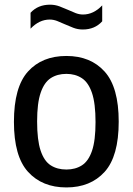

<svg xmlns="http://www.w3.org/2000/svg" viewBox="-20 -791 566 820"><path d="M263.5 9.5Q160.5 9.5 100 -56.8Q39.5 -123 39.5 -270.5Q39.5 -419 99.5 -485.5Q159.5 -552 263.5 -552Q367 -552 427 -485.2Q487 -418.5 487 -271.5Q487 -123.5 426.8 -57Q366.5 9.5 263.5 9.5ZM263.5 -67Q302 -67 330 -85Q358 -103 373 -147Q388 -191 388 -269.5Q388 -349.5 372.8 -394.2Q357.5 -439 329.5 -457.2Q301.5 -475.5 263.5 -475.5Q225 -475.5 197 -457.5Q169 -439.5 153.8 -395.2Q138.5 -351 138.5 -272.5Q138.5 -192.5 153.5 -147.8Q168.5 -103 196.5 -85Q224.5 -67 263.5 -67ZM333.5 -665Q312 -665 292.8 -672.5Q273.5 -680 255.5 -688Q239.5 -695.5 223.8 -701.5Q208 -707.5 192.5 -707.5Q147.5 -707.5 110.5 -668.5V-736.5Q142 -771 193.5 -771Q215 -771 234.2 -763.8Q253.5 -756.5 271.5 -748.5Q287.5 -741 303.2 -735Q319 -729 334.5 -729Q379.5 -729 416.5 -768V-700Q385 -665 333.5 -665Z"/></svg>

Font: Encode Sans Semi Condensed Medium
Style: Regular
Weight: 500
Width: 4
Designer: Multiple Designers
Foundry: Impallari Type
Version: Version 3.000; ttfautohint (v1.8.3) -l 8 -r 50 -G 200 -x 14 